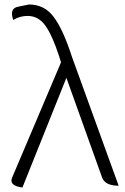

<svg xmlns="http://www.w3.org/2000/svg" viewBox="-20 -828 559 856"><path d="M80 8Q19 0 34 -36L252 -550L244 -576Q213 -671 182 -714Q151 -757 103 -757Q68 -757 39 -739Q21 -790 60 -798L109 -808Q178 -808 219 -753Q261 -698 301 -574L509 0Q448 0 435 -37L276 -481Z"/></svg>

Font: Swei Half Moon CJK SC
Style: Light
Weight: 300
Version: Version 2.071